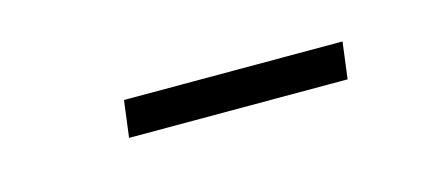

<svg xmlns="http://www.w3.org/2000/svg" viewBox="-23 -275 348 157"><g transform="rotate(-15 150.5 -196.5)"><path d="M80 -212H265L261 -181H76Z"/></g></svg>

Font: Josefin Sans Thin ExtraLight
Style: Italic
Weight: 250
Italic angle: -7°
Version: Version 2.000